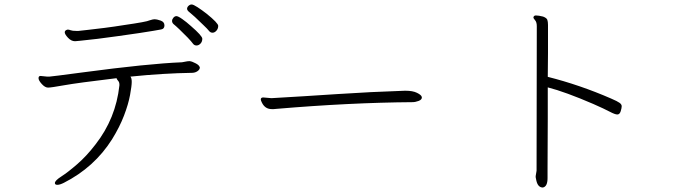

<svg xmlns="http://www.w3.org/2000/svg" viewBox="-20 -784 3040 857"><path d="M888 -672Q906 -655 912.5 -646.5Q919 -638 928.5 -638Q938 -638 946 -647Q954 -656 954 -668.5Q954 -681 902 -723Q880 -740 861.5 -752Q843 -764 835.5 -764Q828 -764 821.5 -758Q815 -752 815 -744.5Q815 -737 828.5 -727Q842 -717 888 -672ZM857 -581Q867 -581 875 -589.5Q883 -598 883 -611Q883 -624 832 -668Q812 -686 793.5 -699Q775 -712 767.5 -712Q760 -712 754 -705Q748 -698 748 -690.5Q748 -683 754 -677Q775 -660 818 -616Q835 -598 841 -589.5Q847 -581 857 -581ZM282 -652Q269 -649 269 -640Q269 -631 283.5 -615.5Q298 -600 315 -600Q337 -602 337 -602Q410 -609 508 -623Q558 -630 602 -636.5Q646 -643 665 -646.5Q684 -650 699 -652.5Q714 -655 714 -670.5Q714 -686 697.5 -692Q681 -698 669 -698L661 -697L647 -693Q637 -687 533 -672Q490 -665 446.5 -659.5Q403 -654 371 -650.5Q339 -647 330 -646H321Q303 -646 295.5 -649Q288 -652 282 -652ZM161 -445Q152 -445 152 -435Q152 -425 166.5 -409Q181 -393 194.5 -393Q208 -393 266.5 -403.5Q325 -414 500 -435Q502 -429 507.5 -423Q513 -417 513 -406V-403Q497 -255 406 -139Q367 -88 325 -51.5Q283 -15 254 3.5Q225 22 225 33Q225 41 236 41Q247 41 265 32Q401 -37 480 -162Q514 -217 533.5 -268Q553 -319 560.5 -360Q568 -401 568 -418.5Q568 -436 562 -442Q708 -457 840 -459Q853 -460 862.5 -467Q872 -474 872 -483Q869 -494 852 -502Q837 -510 827 -511H824Q817 -511 808.5 -509Q800 -507 792 -506Q642 -500 350 -461Q207 -442 200 -442H191Z M1155 -349Q1144 -349 1144 -340Q1144 -336 1149 -326Q1163 -297 1193 -297H1202Q1207 -297 1213 -298Q1543 -326 1821 -328Q1834 -328 1848.5 -333.5Q1863 -339 1863 -349L1862 -353Q1859 -361 1840.5 -370Q1822 -379 1790 -379H1787Q1635 -374 1484.5 -364Q1334 -354 1194 -346H1190Z M2424 11V-32L2425 -256V-394Q2503 -374 2628 -320Q2678 -298 2701.5 -285.5Q2725 -273 2735.5 -273Q2746 -273 2750.5 -287.5Q2755 -302 2755 -310Q2755 -318 2745.5 -325Q2736 -332 2708 -344Q2568 -405 2425 -441Q2426 -504 2426 -546V-673Q2426 -687 2423 -695.5Q2420 -704 2404 -710Q2384 -715 2372 -715Q2363 -715 2361 -707V-706Q2361 -702 2368.5 -693.5Q2376 -685 2376 -667L2375 -22L2371 2V7Q2372 10 2374 22Q2381 53 2403 53Q2424 49 2424 11Z"/></svg>

Font: LXGW WenKai TC Light
Style: Regular
Weight: 300
Designer: LXGW / Fontworks Inc.
Foundry: LXGW / Fontworks Inc.
Version: Version 1.330